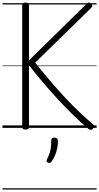

<svg xmlns="http://www.w3.org/2000/svg" viewBox="-20 -1036 803 1556"><path d="M187 14Q173 14 166.5 9Q160 4 160 -6V-996Q160 -1015 187 -1015Q215 -1015 215 -996V-547L685 -1008Q694 -1017 701.5 -1016Q709 -1015 718 -1005Q728 -995 728.5 -988.5Q729 -982 721 -974L265 -528Q338 -437 415 -347.5Q492 -258 573 -177Q654 -96 735 -27Q743 -21 743.5 -12.5Q744 -4 732 8Q723 17 714.5 16.5Q706 16 697 8Q633 -45 568.5 -108Q504 -171 442 -239Q380 -307 322 -375.5Q264 -444 215 -508V-6Q215 4 208.5 9Q202 14 187 14ZM369 282Q359 277 357.5 271Q356 265 362 252Q375 226 382 205.5Q389 185 392 161.5Q395 138 395 103Q395 92 401 85.5Q407 79 420 79Q435 79 442.5 87Q450 95 450 106Q450 133 444.5 162Q439 191 428 218Q417 245 401 269Q395 279 388 282.5Q381 286 369 282ZM0 490H763V500H0ZM0 -20H763V0H0ZM0 -505H763V-500H0ZM0 -1010H763V-1000H0Z"/></svg>

Font: Playwrite PE Guides
Style: Regular
Weight: 400
Designer: Veronika Burian, José Scaglione
Foundry: TypeTogether
Version: Version 1.003